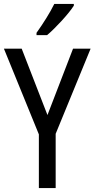

<svg xmlns="http://www.w3.org/2000/svg" viewBox="-20 -963 484 983"><path d="M358 -934V-943H258C236 -898 202 -844 167 -795V-783H221C264 -819 333 -894 358 -934ZM223 -374 91 -714H0L179 -275V0H265V-278L444 -714H354Z"/></svg>

Font: Noto Sans Khmer UI Condensed
Style: Regular
Weight: 400
Width: 3
Designer: Danh Hong and the Monotype Design Team
Foundry: Monotype Imaging Inc.
Version: Version 2.002